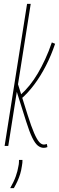

<svg xmlns="http://www.w3.org/2000/svg" viewBox="-20 -760 307 1000"><path d="M4 0 121 -740H140L23 0ZM208 10Q191 10 176.5 -2Q162 -14 147.5 -44Q133 -74 116 -128L58 -312L70 -333L124 -161Q143 -101 157.5 -67.5Q172 -34 184 -20.5Q196 -7 209 -7Q212 -7 216 -8Q220 -9 224 -10L227 6Q222 8 217.5 9Q213 10 208 10ZM90 -245 85 -264Q111 -287 134 -315.5Q157 -344 177 -378Q197 -412 215.5 -452Q234 -492 250 -539L267 -532Q247 -472 219 -417.5Q191 -363 158 -319Q125 -275 90 -245ZM79 73H97Q97 80 96.5 88Q96 96 94 105Q91 127 85 146.5Q79 166 71 183.5Q63 201 52 220H33Q52 187 62 159Q72 131 76 105Q78 97 78.5 88.5Q79 80 79 73Z"/></svg>

Font: Georama
Style: Italic
Weight: 400
Width: 2
Italic angle: -9°
Designer: Jean-Baptiste Levee
Foundry: Production Type
Version: Version 1.000